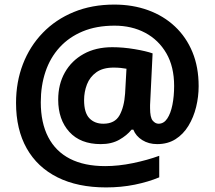

<svg xmlns="http://www.w3.org/2000/svg" viewBox="-20 -734 937 838"><path d="M847 -358Q847 -312 836 -267Q825 -222 802.5 -185Q780 -148 746 -126.5Q712 -105 666 -105Q629 -105 601 -122.5Q573 -140 562 -168H554Q534 -143 500.5 -124Q467 -105 420 -105Q331 -105 282.5 -158.5Q234 -212 234 -299Q234 -366 263 -417.5Q292 -469 345 -498.5Q398 -528 470 -528Q517 -528 567.5 -519.5Q618 -511 646 -501L636 -296Q635 -286 635 -275.5Q635 -265 635 -262Q635 -221 646.5 -207.5Q658 -194 672 -194Q695 -194 710 -216.5Q725 -239 732.5 -276.5Q740 -314 740 -359Q740 -443 706 -501.5Q672 -560 613.5 -591Q555 -622 480 -622Q401 -622 341 -597Q281 -572 240 -527Q199 -482 178.5 -421Q158 -360 158 -288Q158 -198 190.5 -135.5Q223 -73 285.5 -41Q348 -9 439 -9Q497 -9 560 -22Q623 -35 675 -54V40Q627 60 568 72Q509 84 443 84Q319 84 231 40Q143 -4 96.5 -86.5Q50 -169 50 -285Q50 -376 80 -454Q110 -532 166.5 -590.5Q223 -649 302 -681.5Q381 -714 479 -714Q559 -714 626.5 -689.5Q694 -665 743.5 -618.5Q793 -572 820 -506.5Q847 -441 847 -358ZM347 -297Q347 -242 370 -218Q393 -194 431 -194Q481 -194 501.5 -230.5Q522 -267 526 -326L532 -434Q521 -436 507 -437.5Q493 -439 476 -439Q429 -439 400.5 -418.5Q372 -398 359.5 -365.5Q347 -333 347 -297Z"/></svg>

Font: Noto Sans Devanagari
Style: Bold
Weight: 700
Version: Version 2.003